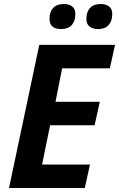

<svg xmlns="http://www.w3.org/2000/svg" viewBox="-20 -938 594 958"><path d="M176 -714H554L528 -597H290L257 -430H478L452 -313H230L190 -117H429L403 0H25ZM227 -844Q227 -879 245.5 -898.5Q264 -918 298 -918Q324 -918 340 -906Q356 -894 356 -868Q356 -833 338 -813Q320 -793 285 -793Q227 -793 227 -844ZM411 -844Q411 -879 429.5 -898.5Q448 -918 482 -918Q508 -918 524 -906Q540 -894 540 -868Q540 -833 522 -813Q504 -793 470 -793Q443 -793 427 -805.5Q411 -818 411 -844Z"/></svg>

Font: Noto Sans Display
Style: Bold Italic
Weight: 700
Italic angle: -12°
Designer: Monotype Design team
Foundry: Monotype Imaging Inc.
Version: Version 1.000